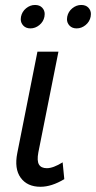

<svg xmlns="http://www.w3.org/2000/svg" viewBox="-20 -730 377 754"><path d="M48 -129.5 127 -527H209.5L130.5 -131Q124.5 -98.5 133 -84Q141.5 -69.5 164 -69.5Q189 -69.5 226 -92.5L232.5 -26.5Q182.5 3.5 139 3.5Q87 3.5 61.2 -32Q35.5 -67.5 48 -129.5ZM99.5 -618.5Q82 -618.5 71.8 -629.2Q61.5 -640 61.5 -654.5Q61.5 -657.5 62.5 -664.5Q66.5 -684.5 82.5 -697.5Q98.5 -710.5 117.5 -710.5Q135.5 -710.5 145.5 -700Q155.5 -689.5 155.5 -675Q155.5 -671.5 154.5 -664.5Q150.5 -644.5 134.5 -631.5Q118.5 -618.5 99.5 -618.5ZM281 -618.5Q263.5 -618.5 253.2 -629.2Q243 -640 243 -654.5Q243 -657.5 244 -664.5Q248 -684.5 264 -697.5Q280 -710.5 299 -710.5Q317 -710.5 327 -700Q337 -689.5 337 -675Q337 -671.5 336 -664.5Q332 -644.5 316 -631.5Q300 -618.5 281 -618.5Z"/></svg>

Font: Argentum Sans Light
Style: Italic
Weight: 300
Italic angle: -11.3°
Designer: Julieta Ulanovsky (font), Owen Earl (portions from Jones font), Cristiano Sobral (main changes and remaster)
Foundry: Julieta Ulanovsky (font), Owen Earl (portions from Jones font), Cristiano Sobral (main changes and remaster)
Version: Version 3.127